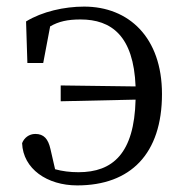

<svg xmlns="http://www.w3.org/2000/svg" viewBox="-20 -548 562 582"><path d="M63 -357H111L132 -468C158 -483 185 -489 224 -489C318 -489 385 -439 391 -286L164 -289V-241L391 -246C387 -83 322 -26 218 -26C192 -26 169 -29 147 -35L133 -96C126 -127 113 -142 87 -142C68 -142 53 -130 47 -114C50 -36 123 14 214 14C376 14 471 -82 471 -263C471 -435 370 -528 235 -528C175 -528 108 -513 59 -483Z"/></svg>

Font: Noto Serif CJK JP
Style: Regular
Weight: 400
Designer: Ryoko NISHIZUKA 西塚涼子 (kana & ideographs); Frank Grießhammer (Latin, Greek & Cyrillic); Wenlong ZHANG 张文龙 (bopomofo); San
Foundry: Adobe Systems Incorporated
Version: Version 1.000;PS 1;hotconv 16.6.53;makeotf.lib2.5.65590